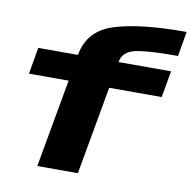

<svg xmlns="http://www.w3.org/2000/svg" viewBox="-86 -880 961 965"><g transform="rotate(10 394.5 -397.0)"><path d="M167 0H374L454.5 -450H722.5L746.5 -585.5H477.5L478.5 -586.5Q487.5 -639 547.2 -653.2Q607 -667.5 743 -667.5H767.5L789 -794H778.5Q552.5 -794 423 -753.5Q293.5 -713 271.5 -586.5L270.5 -585.5H68.5L45 -450H247.5Z"/></g></svg>

Font: Anybody ExtraExpanded
Style: Bold Italic
Weight: 700
Width: 8
Italic angle: -10°
Version: Version 1.113;gftools[0.9.25]